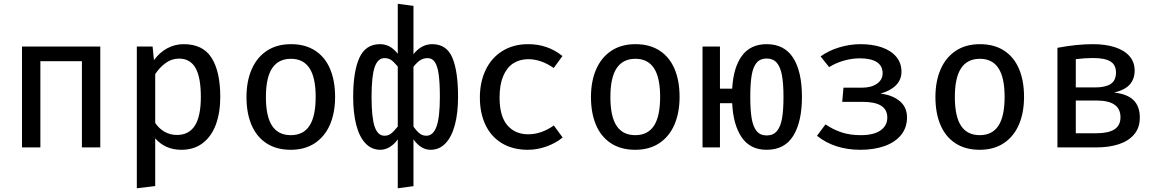

<svg xmlns="http://www.w3.org/2000/svg" viewBox="-20 -790 6194 1029"><path d="M517.4 0H419V-462.1H196.4V0H97.9V-540.5H517.4Z M1160.5 -270.8Q1160.5 -187.2 1137.2 -123.3Q1113.8 -59.5 1066.9 -23.3Q1020 12.8 952.3 12.8Q865.1 12.8 811.8 -48.7V207.2L713.3 219V-540.5H797.9L805.1 -467.7Q835.4 -509.2 876.4 -531.3Q917.4 -553.3 964.6 -553.3Q1067.7 -553.3 1114.1 -479.7Q1160.5 -406.2 1160.5 -270.8ZM811.8 -392.8V-131.3Q832.3 -100.5 862.3 -83.6Q892.3 -66.7 928.2 -66.7Q992.3 -66.7 1024.4 -116.7Q1056.4 -166.7 1056.4 -270.8Q1056.4 -375.9 1027.7 -425.9Q999 -475.9 939.5 -475.9Q900.5 -475.9 868.2 -452.6Q835.9 -429.2 811.8 -392.8Z M1775.9 -270.8Q1775.9 -186.2 1748.5 -122.3Q1721 -58.5 1667.4 -22.8Q1613.8 12.8 1538.5 12.8Q1462.1 12.8 1408.7 -21.8Q1355.4 -56.4 1328.2 -120Q1301 -183.6 1301 -269.7Q1301 -354.4 1328.7 -418.2Q1356.4 -482.1 1410 -517.7Q1463.6 -553.3 1539.5 -553.3Q1615.9 -553.3 1669 -518.7Q1722.1 -484.1 1749 -420.8Q1775.9 -357.4 1775.9 -270.8ZM1405.1 -269.7Q1405.1 -166.2 1438.2 -115.9Q1471.3 -65.6 1538.5 -65.6Q1605.6 -65.6 1638.7 -116.2Q1671.8 -166.7 1671.8 -270.8Q1671.8 -374.4 1638.7 -424.6Q1605.6 -474.9 1539.5 -474.9Q1472.3 -474.9 1438.7 -424.6Q1405.1 -374.4 1405.1 -269.7Z M2111.8 -769.7 2195.9 -758.5V-499.5Q2238.5 -553.3 2296.4 -553.3Q2373.3 -553.3 2404.1 -481.3Q2434.9 -409.2 2434.9 -270.8Q2434.9 -184.6 2417.9 -120.8Q2401 -56.9 2367.9 -22.1Q2334.9 12.8 2287.2 12.8Q2235.9 12.8 2195.9 -43.1V207.7L2111.8 219V-43.1Q2092.3 -15.9 2067.9 -1.5Q2043.6 12.8 2018.5 12.8Q1971.3 12.8 1938.5 -22.1Q1905.6 -56.9 1889.2 -120.8Q1872.8 -184.6 1872.8 -270.8Q1872.8 -407.2 1906.2 -480.3Q1939.5 -553.3 2016.4 -553.3Q2044.1 -553.3 2067.4 -541Q2090.8 -528.7 2111.8 -501.5ZM1971.3 -270.8Q1971.3 -160 1987.9 -111.3Q2004.6 -62.6 2040.5 -62.6Q2060.5 -62.6 2075.1 -73.6Q2089.7 -84.6 2111.8 -111.8V-433.3Q2090.8 -458.5 2076.2 -468.5Q2061.5 -478.5 2040.5 -478.5Q2004.6 -478.5 1987.9 -430Q1971.3 -381.5 1971.3 -270.8ZM2195.9 -432.3V-111.8Q2214.4 -85.6 2229.7 -74.1Q2245.1 -62.6 2265.1 -62.6Q2301.5 -62.6 2319.5 -111.8Q2337.4 -161 2337.4 -270.8Q2337.4 -346.7 2331 -391.8Q2324.6 -436.9 2310.3 -457.7Q2295.9 -478.5 2272.3 -478.5Q2249.7 -478.5 2232.8 -467.7Q2215.9 -456.9 2195.9 -432.3Z M2948.2 -117.4 2995.4 -53.3Q2959.5 -23.1 2909.2 -5.1Q2859 12.8 2809.2 12.8Q2728.7 12.8 2670.8 -21.8Q2612.8 -56.4 2582.3 -119.7Q2551.8 -183.1 2551.8 -267.7Q2551.8 -349.7 2582.6 -414.6Q2613.3 -479.5 2672.1 -516.4Q2730.8 -553.3 2810.8 -553.3Q2915.9 -553.3 2994.4 -489.7L2947.7 -425.6Q2879.5 -472.8 2811.3 -472.8Q2765.1 -472.8 2730.5 -450.3Q2695.9 -427.7 2676.7 -381.8Q2657.4 -335.9 2657.4 -267.7Q2657.4 -167.2 2699 -118.7Q2740.5 -70.3 2810.8 -70.3Q2881 -70.3 2948.2 -117.4Z M3622.1 -270.8Q3622.1 -186.2 3594.6 -122.3Q3567.2 -58.5 3513.6 -22.8Q3460 12.8 3384.6 12.8Q3308.2 12.8 3254.9 -21.8Q3201.5 -56.4 3174.4 -120Q3147.2 -183.6 3147.2 -269.7Q3147.2 -354.4 3174.9 -418.2Q3202.6 -482.1 3256.2 -517.7Q3309.7 -553.3 3385.6 -553.3Q3462.1 -553.3 3515.1 -518.7Q3568.2 -484.1 3595.1 -420.8Q3622.1 -357.4 3622.1 -270.8ZM3251.3 -269.7Q3251.3 -166.2 3284.4 -115.9Q3317.4 -65.6 3384.6 -65.6Q3451.8 -65.6 3484.9 -116.2Q3517.9 -166.7 3517.9 -270.8Q3517.9 -374.4 3484.9 -424.6Q3451.8 -474.9 3385.6 -474.9Q3318.5 -474.9 3284.9 -424.6Q3251.3 -374.4 3251.3 -269.7Z M4277.9 -270.8Q4277.9 -137.4 4231.5 -62.3Q4185.1 12.8 4088.7 12.8Q4000 12.8 3954.6 -54.6Q3909.2 -122.1 3904.1 -236.9H3838.5V0H3745.1V-540.5H3838.5V-314.9H3904.1Q3910.3 -428.2 3956.2 -490.8Q4002.1 -553.3 4088.7 -553.3Q4184.1 -553.3 4231 -479.7Q4277.9 -406.2 4277.9 -270.8ZM4001 -269.7Q4001 -200 4008.5 -155.6Q4015.9 -111.3 4035.1 -87.7Q4054.4 -64.1 4088.7 -64.1Q4124.1 -64.1 4143.8 -87.7Q4163.6 -111.3 4171.3 -155.9Q4179 -200.5 4179 -270.8Q4179 -343.1 4170.5 -387.7Q4162.1 -432.3 4142.3 -454.4Q4122.6 -476.4 4088.7 -476.4Q4054.9 -476.4 4035.6 -454.4Q4016.4 -432.3 4008.7 -387.7Q4001 -343.1 4001 -269.7Z M4597.9 -320Q4649.7 -320 4680 -341.3Q4710.3 -362.6 4710.3 -397.4Q4710.3 -437.4 4678.7 -457.4Q4647.2 -477.4 4587.7 -477.4Q4546.2 -477.4 4502.8 -465.1Q4459.5 -452.8 4423.6 -430.3L4377.9 -487.7Q4420 -518.5 4477.2 -535.9Q4534.4 -553.3 4592.3 -553.3Q4654.9 -553.3 4704.4 -536.7Q4753.8 -520 4782.6 -486.7Q4811.3 -453.3 4811.3 -405.6Q4811.3 -362.1 4781 -332.3Q4750.8 -302.6 4698.5 -288.2Q4761 -281.5 4801 -249Q4841 -216.4 4841 -161Q4841 -105.6 4809 -66.4Q4776.9 -27.2 4720.5 -7.2Q4664.1 12.8 4591.3 12.8Q4452.8 12.8 4358.5 -62.1L4404.1 -123.6Q4445.1 -95.4 4490.5 -80.5Q4535.9 -65.6 4592.8 -65.6Q4662.6 -65.6 4699 -91Q4735.4 -116.4 4735.4 -160.5Q4735.4 -244.1 4604.1 -244.1H4493.8L4500.5 -320Z M5468.2 -270.8Q5468.2 -186.2 5440.8 -122.3Q5413.3 -58.5 5359.7 -22.8Q5306.2 12.8 5230.8 12.8Q5154.4 12.8 5101 -21.8Q5047.7 -56.4 5020.5 -120Q4993.3 -183.6 4993.3 -269.7Q4993.3 -354.4 5021 -418.2Q5048.7 -482.1 5102.3 -517.7Q5155.9 -553.3 5231.8 -553.3Q5308.2 -553.3 5361.3 -518.7Q5414.4 -484.1 5441.3 -420.8Q5468.2 -357.4 5468.2 -270.8ZM5097.4 -269.7Q5097.4 -166.2 5130.5 -115.9Q5163.6 -65.6 5230.8 -65.6Q5297.9 -65.6 5331 -116.2Q5364.1 -166.7 5364.1 -270.8Q5364.1 -374.4 5331 -424.6Q5297.9 -474.9 5231.8 -474.9Q5164.6 -474.9 5131 -424.6Q5097.4 -374.4 5097.4 -269.7Z M6088.7 -160Q6088.7 -105.1 6058.2 -69.5Q6027.7 -33.8 5975.4 -16.9Q5923.1 0 5857.4 0H5647.2V-533.8Q5750.8 -553.3 5837.4 -553.3Q5905.1 -553.3 5955.6 -536.9Q6006.2 -520.5 6033.6 -488.7Q6061 -456.9 6061 -411.8Q6061 -367.2 6035.4 -337.7Q6009.7 -308.2 5951.3 -293.8Q6020.5 -286.7 6054.6 -253.6Q6088.7 -220.5 6088.7 -160ZM5745.6 -472.8V-321.5H5850.3Q5904.1 -321.5 5932.6 -340Q5961 -358.5 5961 -401.5Q5961 -442.6 5931 -460.8Q5901 -479 5837.9 -479Q5791.3 -479 5745.6 -472.8ZM5855.4 -75.9Q5921 -75.9 5953.1 -96.9Q5985.1 -117.9 5985.1 -162.1Q5985.1 -251.3 5856.4 -251.3H5745.6V-75.9Z"/></svg>

Font: Fira Code Fixed Retina
Style: Regular
Weight: 450
Monospace: yes
Designer: Carrois Corporate, Edenspiekermann AG, Nikita Prokopov
Foundry: Carrois Corporate, Edenspiekermann AG, Nikita Prokopov
Version: Version 5.002